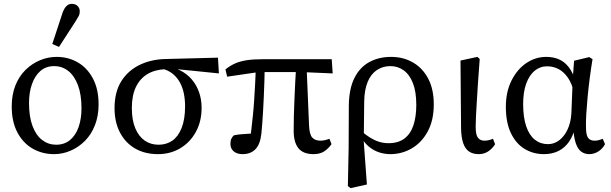

<svg xmlns="http://www.w3.org/2000/svg" viewBox="-20 -789 3181 999"><path d="M261 13Q201 13 151 -15Q101 -43 71 -99Q41 -155 41 -235Q41 -296 60 -344Q79 -392 112.5 -425Q146 -458 188 -475.5Q230 -493 275 -493Q335 -493 384.5 -464.5Q434 -436 463.5 -380.5Q493 -325 493 -246Q493 -186 474 -137.5Q455 -89 422 -56Q389 -23 347.5 -5Q306 13 261 13ZM272 -36Q315 -36 344.5 -60.5Q374 -85 389 -128Q404 -171 404 -225Q404 -297 385.5 -346Q367 -395 335 -420Q303 -445 262 -445Q219 -445 190 -419.5Q161 -394 146 -350.5Q131 -307 131 -253Q131 -181 149.5 -132.5Q168 -84 200 -60Q232 -36 272 -36ZM252 -560 306 -724Q315 -748 327 -758.5Q339 -769 353 -769Q372 -769 383.5 -758Q395 -747 395 -730Q395 -716 389.5 -705.5Q384 -695 372 -676L287 -545Z M802 13Q734 13 683.5 -16Q633 -45 604.5 -99Q576 -153 576 -226Q576 -311 611.5 -367Q647 -423 708 -452Q769 -481 844 -482L1114 -489L1119 -407L853 -434L842 -429Q786 -427 747 -403.5Q708 -380 687 -336Q666 -292 666 -227Q666 -164 684 -121.5Q702 -79 733 -57.5Q764 -36 805 -36Q846 -36 876.5 -57Q907 -78 925 -123Q943 -168 943 -237Q943 -271 936.5 -303Q930 -335 915.5 -361Q901 -387 878 -405.5Q855 -424 822 -432L835 -446Q882 -441 918 -422.5Q954 -404 978.5 -375Q1003 -346 1016 -308.5Q1029 -271 1029 -228Q1029 -158 999.5 -103.5Q970 -49 918.5 -18Q867 13 802 13Z M1242 13Q1213 13 1196 -1.5Q1179 -16 1179 -40Q1179 -57 1184 -67.5Q1189 -78 1197 -85Q1216 -89 1236.5 -90.5Q1257 -92 1278.5 -93.5Q1300 -95 1322 -95L1279 -45Q1284 -81 1288 -116.5Q1292 -152 1296 -190Q1300 -228 1302.5 -268.5Q1305 -309 1307.5 -353.5Q1310 -398 1311 -448H1357Q1357 -401 1355.5 -360.5Q1354 -320 1352.5 -283.5Q1351 -247 1349 -214.5Q1347 -182 1345 -152Q1343 -122 1340 -94Q1334 -38 1309 -12.5Q1284 13 1242 13ZM1162 -390 1153 -428Q1177 -447 1202.5 -458.5Q1228 -470 1262.5 -475.5Q1297 -481 1351 -481H1706L1711 -407L1549 -414H1326ZM1611 13Q1558 13 1533 -17.5Q1508 -48 1508 -110Q1508 -146 1509 -186.5Q1510 -227 1512 -271Q1514 -315 1516 -359.5Q1518 -404 1521 -447H1575L1588 -136Q1590 -90 1604.5 -73.5Q1619 -57 1648 -57Q1659 -57 1671.5 -60Q1684 -63 1694 -67L1705 -39Q1687 -14 1665.5 -0.5Q1644 13 1611 13Z M1790 179 1794 -17 1795 -240Q1796 -327 1824 -383Q1852 -439 1901.5 -466Q1951 -493 2015 -493Q2079 -493 2129.5 -463.5Q2180 -434 2208.5 -379Q2237 -324 2237 -246Q2237 -163 2205.5 -105Q2174 -47 2122.5 -17Q2071 13 2011 13Q1982 13 1953.5 4Q1925 -5 1900 -25.5Q1875 -46 1857 -79H1849L1859 -108Q1883 -87 1905.5 -73Q1928 -59 1951.5 -51.5Q1975 -44 2002 -44Q2052 -44 2084 -68Q2116 -92 2131 -137Q2146 -182 2146 -243Q2146 -312 2128.5 -356.5Q2111 -401 2080.5 -423Q2050 -445 2011 -445Q1972 -445 1941 -424.5Q1910 -404 1893 -363Q1876 -322 1875 -261L1873 -82L1871 -75L1889 171L1804 190Z M2471 13Q2440 13 2420 -1Q2400 -15 2390 -44.5Q2380 -74 2379 -119L2376 -474L2464 -493L2476 -482Q2470 -407 2466.5 -351Q2463 -295 2460.5 -254Q2458 -213 2456.5 -182.5Q2455 -152 2455 -130Q2455 -87 2467 -72Q2479 -57 2501 -57Q2513 -57 2524.5 -60Q2536 -63 2545 -67L2556 -39Q2544 -18 2522 -2.5Q2500 13 2471 13Z M2810 13Q2755 13 2710 -14Q2665 -41 2638.5 -96Q2612 -151 2612 -233Q2612 -312 2642 -371Q2672 -430 2719.5 -461.5Q2767 -493 2822 -493Q2860 -493 2889 -480Q2918 -467 2939 -440Q2960 -413 2973 -370H2996L2968 -301Q2957 -353 2935 -384.5Q2913 -416 2885.5 -430Q2858 -444 2827 -444Q2790 -444 2762 -421Q2734 -398 2718 -354Q2702 -310 2702 -248Q2702 -178 2718 -131.5Q2734 -85 2763 -62Q2792 -39 2831 -39Q2863 -39 2889.5 -59Q2916 -79 2933 -115Q2950 -151 2953 -200L2960 -378L2967 -473L3046 -492L3063 -481Q3055 -433 3048.5 -383Q3042 -333 3037.5 -285Q3033 -237 3030.5 -196Q3028 -155 3029 -126Q3029 -88 3039.5 -72.5Q3050 -57 3074 -57Q3085 -57 3096 -60Q3107 -63 3116 -67L3128 -39Q3116 -16 3094 -1.5Q3072 13 3045 13Q3023 13 3005 0.5Q2987 -12 2976 -43.5Q2965 -75 2962 -133L2974 -132Q2963 -84 2941 -52Q2919 -20 2886 -3.5Q2853 13 2810 13Z"/></svg>

Font: Source Serif 4 18pt
Style: Regular
Weight: 400
Designer: Frank Grießhammer
Foundry: Adobe Systems Incorporated
Version: Version 4.004;hotconv 1.0.116;makeotfexe 2.5.65601